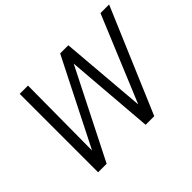

<svg xmlns="http://www.w3.org/2000/svg" viewBox="-139 -956 1212 1212"><g transform="rotate(-45 467.0 -350.0)"><path d="M136 0V-700H210L206 -124L497 -700H570L618 -124L857 -700H934L637 0H560L512 -594L212 0Z"/></g></svg>

Font: Red Hat Text
Style: Italic
Weight: 300
Italic angle: -12°
Designer: Pentagram, MCKL
Foundry: Pentagram, MCKL
Version: Version 1.023